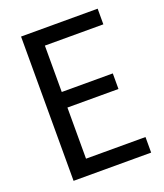

<svg xmlns="http://www.w3.org/2000/svg" viewBox="-132 -800 761 889"><g transform="rotate(-20 248.5 -355.5)"><path d="M417.5 -328.6V-405.3H166V-633.8H454.1V-710.9H76.7V0H459V-76.7H166V-328.6Z"/></g></svg>

Font: Roboto Condensed
Style: Regular
Weight: 400
Designer: Google
Version: Version 2.134; 2016